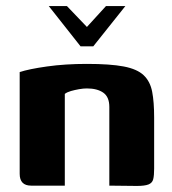

<svg xmlns="http://www.w3.org/2000/svg" viewBox="-20 -613 567 634"><path d="M141 -593H201L267 -524L330 -593H394L288 -460H246ZM83 0Q45 0 45 -39V-375Q75 -385 135 -393.5Q195 -402 267 -402Q344 -402 388.5 -393.5Q433 -385 454.5 -364.5Q476 -344 482.5 -310Q489 -276 489 -225V-56Q489 -34 486 -21.5Q483 -9 470.5 -4Q458 1 432 1L341 0V-260Q341 -293 321 -307Q301 -321 267 -321Q255 -321 241 -318.5Q227 -316 214.5 -312.5Q202 -309 194 -303V0Z"/></svg>

Font: Genos
Style: Bold
Weight: 700
Designer: Robert E. Leuschke
Foundry: Robert E. Leuschke
Version: Version 1.010